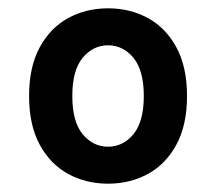

<svg xmlns="http://www.w3.org/2000/svg" viewBox="-20 -721 520 462"><path d="M50 -490Q50 -560 75.5 -607Q101 -654 144 -677.5Q187 -701 240 -701Q293 -701 336 -677.5Q379 -654 404.5 -607Q430 -560 430 -490Q430 -420 404.5 -373Q379 -326 336 -302.5Q293 -279 240 -279Q187 -279 144 -302.5Q101 -326 75.5 -373Q50 -420 50 -490ZM154 -490Q154 -428 179 -398Q204 -368 240 -368Q276 -368 301 -398Q326 -428 326 -490Q326 -552 301 -582Q276 -612 240 -612Q204 -612 179 -582Q154 -552 154 -490Z"/></svg>

Font: Radio Canada SemiBold
Style: Regular
Weight: 600
Designer: Charles Daoud, Etienne Aubert Bonn, Alexandre Saumier Demers, Jacques Le Bailly
Foundry: Radio-Canada
Version: Version 2.104; ttfautohint (v1.8.4.7-5d5b);gftools[0.9.28.de